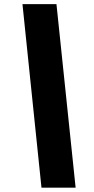

<svg xmlns="http://www.w3.org/2000/svg" viewBox="-20 -781 448 911"><path d="M176.8 109.4 86.6 -761.4H247.9L338.8 109.4Z"/></svg>

Font: Inter P Black
Style: Italic
Weight: 900
Italic angle: -9.40001°
Designer: Rasmus Andersson
Foundry: rsms
Version: Version 3.018;git-588b23468